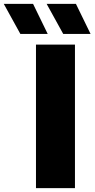

<svg xmlns="http://www.w3.org/2000/svg" viewBox="-120 -970 488 990"><path d="M65.5 0V-740H266.5V0ZM206 -795 120.5 -950H271.5L347 -795ZM-15 -795 -100.5 -950H50.5L126 -795Z"/></svg>

Font: Encode Sans SmExp XBd
Style: Regular
Weight: 800
Width: 6
Designer: Multiple Designers
Foundry: Impallari Type
Version: Version 3.002; ttfautohint (v1.8.3) -l 8 -r 50 -G 200 -x 14 